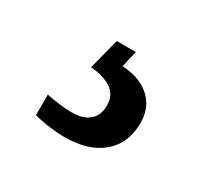

<svg xmlns="http://www.w3.org/2000/svg" viewBox="-67 -103 468 437"><g transform="rotate(30 166.5 115.5)"><path d="M137 240Q121 240 98 237Q75 234 57 229V175Q75 179 93.5 181Q112 183 125 183Q154 183 170 169Q186 155 186 130Q186 101 164.5 87.5Q143 74 111 72L132 -9H182L172 34Q205 36 227 48Q249 60 260.5 79.5Q272 99 272 126Q272 179 236.5 209.5Q201 240 137 240Z"/></g></svg>

Font: Noto Serif Gujarati Medium
Style: Regular
Weight: 500
Version: Version 2.102